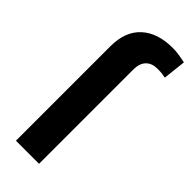

<svg xmlns="http://www.w3.org/2000/svg" viewBox="-249 -794 827 827"><g transform="rotate(45 165.0 -380.0)"><path d="M197.3 0H56.6V-575.2Q56.6 -665.5 108.4 -712.9Q160.2 -760.3 251.5 -760.3Q271.5 -760.3 290.5 -757.3Q309.6 -754.4 329.6 -750L317.9 -645.5Q307.1 -647.9 296.1 -649.2Q285.2 -650.4 269.5 -650.4Q234.9 -650.4 216.1 -630.9Q197.3 -611.3 197.3 -575.2Z"/></g></svg>

Font: Vazirmatn RD UI
Style: Bold
Weight: 700
Designer: Saber Rastikerdar
Foundry: Saber Rastikerdar
Version: Version 33.003